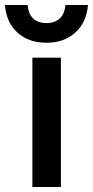

<svg xmlns="http://www.w3.org/2000/svg" viewBox="-75 -752 374 772"><path d="M55.2 0V-520H169.9V0ZM-55.2 -731.9H36.1Q39.1 -695.3 58.8 -677.2Q78.6 -659.2 111.8 -659.2Q145 -659.2 165 -677.5Q185.1 -695.8 188 -731.9H278.8Q272.5 -661.1 227.3 -620.6Q182.1 -580.1 111.8 -580.1Q40.5 -580.1 -4.4 -620.6Q-49.3 -661.1 -55.2 -731.9Z"/></svg>

Font: Aspekta 550
Style: Regular
Weight: 550
Designer: Ivo Dolenc
Version: Version 2.000